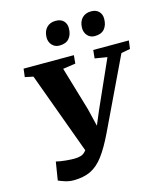

<svg xmlns="http://www.w3.org/2000/svg" viewBox="-141 -1085 1030 1206"><g transform="rotate(-15 374.0 -482.5)"><path d="M186 16Q159 16 132.2 7.5Q105.5 -1 89.5 -8.5L108.5 -127Q138 -120 171.5 -117Q205 -114 224 -114Q249.5 -114 269.2 -120Q289 -126 305.5 -147.5L111 -678.5L57.5 -689.5L64 -743H391L386 -689.5L304 -677.5L388.5 -392L416 -277.5L454 -368L591.5 -676.5L511.5 -689.5L517 -743H748.5L741.5 -689.5L683 -678.5L463 -218Q421.5 -131.5 383 -80Q344.5 -28.5 298.2 -6.2Q252 16 186 16ZM319.5 -824.5Q290.5 -824.5 272 -845Q253.5 -865.5 254 -896Q255 -935.5 276.8 -958.2Q298.5 -981 335.5 -981Q370.5 -981 388 -961.5Q405.5 -942 404.5 -913Q404 -873 383.2 -848.8Q362.5 -824.5 319.5 -824.5ZM549.5 -824.5Q520.5 -824.5 502.2 -845Q484 -865.5 484.5 -896Q485.5 -935.5 507.2 -958.2Q529 -981 565.5 -981Q599.5 -981 617.2 -961.5Q635 -942 634 -913Q633.5 -873 612.8 -848.8Q592 -824.5 549.5 -824.5Z"/></g></svg>

Font: Merriweather Black
Style: Italic
Weight: 900
Italic angle: -7.8°
Designer: Eben Sorkin
Foundry: Eben Sorkin
Version: Version 2.200;gftools[0.9.31]